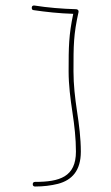

<svg xmlns="http://www.w3.org/2000/svg" viewBox="-20 -684 399 690"><path d="M94.2 -657.2C93.8 -651.4 95.7 -647.9 101.1 -647.5C144.5 -641.1 194.3 -635.7 243.2 -634.3C227.1 -557.6 226.6 -516.6 226.6 -427.2C226.6 -378.9 232.9 -329.6 240.2 -281.2C247.6 -232.9 252.9 -185.5 252.9 -139.2C252.9 -48.3 194.3 -30.3 106 -30.3C100.6 -30.3 97.7 -27.3 97.7 -22C97.7 -16.6 100.6 -13.7 106 -13.7C135.7 -13.7 163.6 -17.1 188.5 -23.4C238.3 -36.6 270.5 -70.3 270.5 -139.2C270.5 -186.5 264.2 -235.8 256.8 -284.2C249.5 -332.5 244.1 -379.9 244.1 -427.2C244.1 -521 244.1 -559.1 262.2 -640.6C263.7 -646 259.3 -650.9 253.9 -650.9C202.6 -652.3 150.4 -656.7 104 -664.1C98.1 -664.6 94.7 -662.6 94.2 -657.2Z"/></svg>

Font: Mikhak Thin
Style: Regular
Weight: 100
Designer: Amin Abedi
Version: Version 3.2